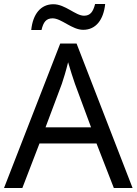

<svg xmlns="http://www.w3.org/2000/svg" viewBox="-20 -933 679 953"><path d="M135 -784H186C195 -823 209 -842 241 -842C285 -842 337 -785 393 -785C456 -785 494 -835 502 -913H452C442 -874 428 -855 397 -855C355 -855 304 -912 245 -912C182 -912 143 -863 135 -784ZM545 0H638L360 -717H279L0 0H91L176 -221H459ZM352 -517 432 -301H206L287 -517C295 -540 308 -583 318 -624C325 -599 346 -533 352 -517Z"/></svg>

Font: Noto Sans Osage
Style: Regular
Weight: 400
Designer: Monotype Design Team
Foundry: Monotype Imaging Inc.
Version: Version 2.002